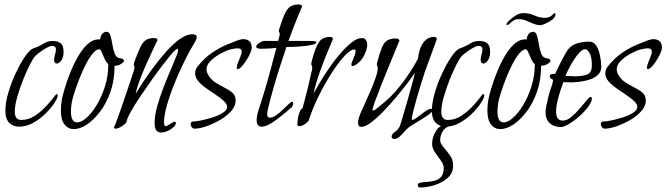

<svg xmlns="http://www.w3.org/2000/svg" viewBox="-20 -558 2978 858"><path d="M65 8Q39 8 21.5 -9Q4 -26 4 -63Q4 -99 17 -143.5Q30 -188 50 -230.5Q70 -273 90.5 -303.5Q111 -334 127 -341Q158 -352 175 -363.5Q192 -375 217 -375Q237 -375 250.5 -365Q264 -355 264 -328Q264 -324 264 -320.5Q264 -317 263 -312Q260 -294 251 -284Q242 -274 234 -274Q222 -274 222 -292Q222 -302 226 -314.5Q230 -327 230 -337Q230 -353 213 -353Q204 -353 188.5 -344.5Q173 -336 158.5 -325Q144 -314 137 -307Q129 -299 114 -270Q99 -241 83.5 -202Q68 -163 57 -124.5Q46 -86 46 -59Q46 -22 75 -22Q107 -22 134 -39.5Q161 -57 182.5 -79.5Q204 -102 217 -119.5Q230 -137 233 -138Q238 -136 238 -131Q238 -121 223.5 -98.5Q209 -76 184.5 -51.5Q160 -27 129 -9.5Q98 8 65 8Z M310 19Q285 19 268.5 -1.5Q252 -22 252 -65Q252 -75 253 -86.5Q254 -98 256 -111Q259 -128 268.5 -160.5Q278 -193 293 -231Q308 -269 327.5 -303.5Q347 -338 370.5 -360Q394 -382 421 -382H428Q428 -395 436 -405.5Q444 -416 458 -416Q469 -415 474 -397.5Q479 -380 482.5 -357.5Q486 -335 493 -317.5Q500 -300 515 -298Q534 -295 534 -287Q534 -279 515 -269Q508 -266 502 -265Q496 -264 492 -264Q492 -201 474 -149Q456 -97 427.5 -59.5Q399 -22 368 -1.5Q337 19 310 19ZM325 -11Q343 -11 366.5 -31.5Q390 -52 412 -88.5Q434 -125 449 -172Q464 -219 464 -272Q456 -277 448.5 -293Q441 -309 435 -323.5Q429 -338 424 -338Q410 -338 394 -318.5Q378 -299 363 -269.5Q348 -240 335 -207Q322 -174 313 -145.5Q304 -117 301 -102Q299 -89 298 -78.5Q297 -68 297 -60Q297 -11 325 -11Z M700 34Q686 34 678.5 24.5Q671 15 671 -9Q671 -42 682.5 -83Q694 -124 710.5 -167Q727 -210 744 -249Q761 -288 771 -315Q776 -328 776 -335Q776 -340 773 -340Q768 -340 751 -322Q737 -306 712.5 -274.5Q688 -243 660 -203.5Q632 -164 606 -125.5Q580 -87 563.5 -57Q547 -27 546 -15Q546 -11 537 -3Q528 5 516.5 11Q505 17 497 17Q490 17 489 10Q490 11 498 -9.5Q506 -30 517.5 -63Q529 -96 541 -131.5Q553 -167 563 -196.5Q573 -226 577 -239Q581 -251 581 -257Q581 -262 579.5 -264Q578 -266 578 -270Q578 -274 581 -283Q596 -324 607 -347Q618 -370 632 -379Q646 -388 669 -388Q683 -388 684 -379Q677 -364 663.5 -336Q650 -308 634.5 -273Q619 -238 605.5 -203Q592 -168 586 -139Q598 -159 619.5 -191.5Q641 -224 668.5 -261Q696 -298 725.5 -330.5Q755 -363 784.5 -384Q814 -405 839 -405Q847 -405 853 -402.5Q859 -400 859 -392Q859 -383 852 -372Q828 -333 803.5 -283Q779 -233 758.5 -182Q738 -131 725.5 -86Q713 -41 713 -12Q713 6 721 6Q724 6 732 1Q740 -4 748.5 -9Q757 -14 760 -14Q766 -14 766 -8Q766 0 755.5 10Q745 20 730 27Q715 34 700 34Z M850 17Q842 17 837 10.5Q832 4 832 -3Q832 -15 843 -15Q855 -15 879.5 -20Q904 -25 930.5 -33.5Q957 -42 976 -54Q995 -66 995 -80Q995 -93 980.5 -106.5Q966 -120 945 -134Q924 -148 902.5 -163Q881 -178 866.5 -194.5Q852 -211 852 -230Q852 -238 854.5 -246Q857 -254 864 -262Q894 -300 929.5 -323.5Q965 -347 996 -359.5Q1027 -372 1043 -378Q1048 -380 1055 -381.5Q1062 -383 1069 -383Q1083 -383 1094 -374.5Q1105 -366 1105 -343Q1104 -333 1097 -317.5Q1090 -302 1079.5 -286Q1069 -270 1059 -259.5Q1049 -249 1042 -249Q1038 -249 1038 -255Q1038 -264 1043.5 -278Q1049 -292 1054.5 -305.5Q1060 -319 1060 -327Q1060 -342 1042 -342Q1035 -342 1026.5 -340.5Q1018 -339 1009 -337Q1003 -336 986 -328.5Q969 -321 950 -309Q931 -297 917 -281.5Q903 -266 903 -248Q903 -237 908 -228Q920 -204 941 -190.5Q962 -177 983 -166.5Q1004 -156 1018.5 -143.5Q1033 -131 1033 -108Q1033 -84 1013 -61.5Q993 -39 962.5 -21.5Q932 -4 901.5 6.5Q871 17 850 17Z M1150 8Q1137 8 1132 0Q1127 -8 1127 -21Q1127 -41 1136 -68.5Q1145 -96 1151 -115Q1173 -184 1188.5 -244Q1204 -304 1215 -344Q1211 -343 1188 -341.5Q1165 -340 1148 -340Q1125 -340 1125 -349Q1125 -357 1138.5 -366Q1152 -375 1159 -375H1223L1227 -389Q1230 -401 1230 -406Q1230 -412 1228 -414Q1226 -416 1226 -420Q1226 -423 1229 -432Q1242 -474 1253 -497Q1264 -520 1278 -529Q1292 -538 1314 -538Q1329 -538 1330 -529Q1324 -516 1307 -474.5Q1290 -433 1269 -375H1366Q1394 -375 1394 -369Q1394 -363 1379.5 -359Q1365 -355 1343 -352.5Q1321 -350 1298.5 -349Q1276 -348 1260 -348Q1247 -310 1231.5 -261.5Q1216 -213 1202 -164.5Q1188 -116 1179 -78Q1174 -58 1174 -49Q1174 -32 1185 -32Q1198 -32 1213.5 -42.5Q1229 -53 1243.5 -67.5Q1258 -82 1269.5 -92.5Q1281 -103 1285 -103Q1290 -103 1290 -97Q1290 -91 1287 -84Q1284 -77 1279 -75Q1271 -68 1255 -54.5Q1239 -41 1220 -26.5Q1201 -12 1182.5 -2Q1164 8 1150 8Z M1318 6Q1312 6 1309 1Q1309 -25 1315.5 -47.5Q1322 -70 1332 -74Q1346 -126 1353 -154.5Q1360 -183 1363 -197Q1366 -211 1368 -219.5Q1370 -228 1373 -240Q1375 -245 1375 -249Q1375 -253 1375 -256Q1375 -264 1373 -265.5Q1371 -267 1371 -273Q1371 -275 1371.5 -277.5Q1372 -280 1373 -284Q1389 -346 1405 -369.5Q1421 -393 1454 -393Q1466 -393 1468 -385Q1463 -371 1446.5 -332.5Q1430 -294 1411.5 -243Q1393 -192 1381 -140Q1389 -155 1406.5 -184.5Q1424 -214 1447.5 -249Q1471 -284 1498 -315.5Q1525 -347 1550.5 -367.5Q1576 -388 1597 -388Q1609 -388 1615 -379.5Q1621 -371 1621 -358Q1621 -345 1615 -328Q1609 -311 1598 -295Q1591 -285 1577.5 -274Q1564 -263 1556 -263Q1550 -263 1550 -269Q1550 -274 1555 -285.5Q1560 -297 1564.5 -309.5Q1569 -322 1569 -330Q1569 -337 1564 -337Q1546 -337 1518.5 -307Q1491 -277 1460 -228.5Q1429 -180 1402 -124.5Q1375 -69 1359 -18Q1353 -10 1340 -2Q1327 6 1318 6Z M1743 63Q1730 63 1730 52Q1730 42 1745 31.5Q1760 21 1767 5Q1770 -3 1779 -33.5Q1788 -64 1799.5 -103.5Q1811 -143 1820.5 -179Q1830 -215 1835 -234Q1824 -217 1801.5 -187.5Q1779 -158 1751 -124.5Q1723 -91 1693.5 -60.5Q1664 -30 1638 -10.5Q1612 9 1594 9Q1580 9 1580 -9Q1580 -24 1591 -52Q1597 -66 1609.5 -93Q1622 -120 1635.5 -151.5Q1649 -183 1658.5 -210.5Q1668 -238 1668 -253Q1668 -260 1666 -262.5Q1664 -265 1664 -270Q1664 -272 1664.5 -274.5Q1665 -277 1666 -281Q1677 -322 1686.5 -345Q1696 -368 1710 -377Q1724 -386 1748 -386Q1762 -386 1765 -377Q1761 -367 1748 -335.5Q1735 -304 1717.5 -261.5Q1700 -219 1683.5 -177.5Q1667 -136 1656 -105.5Q1645 -75 1645 -68Q1645 -64 1648 -64Q1652 -64 1658.5 -69Q1665 -74 1672 -80Q1731 -125 1774 -181.5Q1817 -238 1848 -296Q1849 -311 1855.5 -334Q1862 -357 1878 -375Q1894 -393 1920 -393Q1931 -393 1932 -384Q1927 -368 1911.5 -327Q1896 -286 1879 -238Q1871 -214 1861 -181.5Q1851 -149 1841.5 -116Q1832 -83 1826 -58Q1820 -33 1820 -25Q1820 -22 1822 -22Q1831 -23 1846.5 -35Q1862 -47 1879 -59.5Q1896 -72 1907 -72Q1909 -72 1912 -71Q1915 -70 1915 -67Q1915 -61 1901 -50Q1887 -39 1867.5 -27Q1848 -15 1831.5 -5Q1815 5 1809 9Q1799 17 1787.5 30Q1776 43 1765 53Q1754 63 1743 63Z M1971 8Q1945 8 1927.5 -9Q1910 -26 1910 -63Q1910 -99 1923 -143.5Q1936 -188 1956 -230.5Q1976 -273 1996.5 -303.5Q2017 -334 2033 -341Q2064 -352 2081 -363.5Q2098 -375 2123 -375Q2143 -375 2156.5 -365Q2170 -355 2170 -328Q2170 -324 2170 -320.5Q2170 -317 2169 -312Q2166 -294 2157 -284Q2148 -274 2140 -274Q2128 -274 2128 -292Q2128 -302 2132 -314.5Q2136 -327 2136 -337Q2136 -353 2119 -353Q2110 -353 2094.5 -344.5Q2079 -336 2064.5 -325Q2050 -314 2043 -307Q2035 -299 2020 -270Q2005 -241 1989.5 -202Q1974 -163 1963 -124.5Q1952 -86 1952 -59Q1952 -22 1981 -22Q2013 -22 2040 -39.5Q2067 -57 2088.5 -79.5Q2110 -102 2123 -119.5Q2136 -137 2139 -138Q2144 -136 2144 -131Q2144 -121 2129.5 -98.5Q2115 -76 2090.5 -51.5Q2066 -27 2035 -9.5Q2004 8 1971 8ZM1856 280Q1852 280 1849.5 276.5Q1847 273 1847 269Q1847 260 1858.5 258Q1870 256 1887.5 255Q1905 254 1922.5 249.5Q1940 245 1951.5 232Q1963 219 1963 192Q1963 177 1950 159.5Q1937 142 1924 123Q1911 104 1911 85Q1911 54 1929 26Q1947 -2 1981 -2Q1985 -2 1988.5 -1Q1992 0 1993 5Q1971 9 1959 28Q1947 47 1947 68Q1947 82 1961.5 99Q1976 116 1990.5 136Q2005 156 2005 181Q2005 216 1979.5 238Q1954 260 1919.5 270Q1885 280 1856 280Z M2216 19Q2191 19 2174.5 -1.5Q2158 -22 2158 -65Q2158 -75 2159 -86.5Q2160 -98 2162 -111Q2165 -128 2174.5 -160.5Q2184 -193 2199 -231Q2214 -269 2233.5 -303.5Q2253 -338 2276.5 -360Q2300 -382 2327 -382H2334Q2334 -395 2342 -405.5Q2350 -416 2364 -416Q2375 -415 2380 -397.5Q2385 -380 2388.5 -357.5Q2392 -335 2399 -317.5Q2406 -300 2421 -298Q2440 -295 2440 -287Q2440 -279 2421 -269Q2414 -266 2408 -265Q2402 -264 2398 -264Q2398 -201 2380 -149Q2362 -97 2333.5 -59.5Q2305 -22 2274 -1.5Q2243 19 2216 19ZM2231 -11Q2249 -11 2272.5 -31.5Q2296 -52 2318 -88.5Q2340 -125 2355 -172Q2370 -219 2370 -272Q2362 -277 2354.5 -293Q2347 -309 2341 -323.5Q2335 -338 2330 -338Q2316 -338 2300 -318.5Q2284 -299 2269 -269.5Q2254 -240 2241 -207Q2228 -174 2219 -145.5Q2210 -117 2207 -102Q2205 -89 2204 -78.5Q2203 -68 2203 -60Q2203 -11 2231 -11ZM2396.1 -445.4Q2379.3 -445.4 2363 -452.4Q2346.7 -459.4 2330.9 -465.9Q2315.1 -472.4 2298.3 -472.4Q2283.4 -472.4 2274 -465.9Q2264.7 -459.4 2258.2 -452.9Q2251.8 -446.4 2244.9 -446.4Q2242.9 -446.4 2242.9 -448.4Q2242.9 -453.4 2251.8 -462.4Q2260.7 -471.4 2271.1 -479.4Q2281.5 -487.4 2285.4 -489.4Q2301.2 -499.4 2321 -499.4Q2345.7 -499.4 2368.4 -488.9Q2391.1 -478.4 2414.9 -478.4Q2428.7 -478.4 2438.6 -483.9Q2448.5 -489.4 2456.4 -499.4Q2462.3 -499.4 2462.3 -495.4Q2462.3 -480.4 2447 -469.4Q2431.7 -458.4 2415.9 -451.9Q2400 -445.4 2396.1 -445.4Z M2484 10Q2472 10 2456.5 4.5Q2441 -1 2429.5 -15.5Q2418 -30 2418 -57Q2418 -68 2421 -83Q2431 -133 2440.5 -159Q2450 -185 2452 -201Q2449 -202 2443 -206Q2437 -210 2437 -217Q2437 -224 2443 -226Q2449 -228 2454 -228H2461Q2469 -245 2478.5 -265Q2488 -285 2507 -319Q2524 -351 2551.5 -361.5Q2579 -372 2614 -372Q2648 -372 2661 -311Q2667 -280 2667 -261Q2667 -237 2651.5 -223Q2636 -209 2613.5 -202Q2591 -195 2569 -192.5Q2547 -190 2534 -190Q2521 -190 2511.5 -190.5Q2502 -191 2498 -191Q2483 -153 2474 -118Q2465 -83 2465 -59Q2465 -19 2495 -19Q2513 -19 2532.5 -35Q2552 -51 2570 -72Q2588 -93 2601 -109Q2614 -125 2618 -125Q2625 -125 2625 -117Q2625 -103 2609 -81.5Q2593 -60 2569.5 -39Q2546 -18 2522.5 -4Q2499 10 2484 10ZM2547 -217Q2585 -217 2604.5 -225.5Q2624 -234 2625 -263Q2625 -304 2614.5 -321Q2604 -338 2595 -338Q2583 -338 2569.5 -323.5Q2556 -309 2543.5 -289Q2531 -269 2521 -249.5Q2511 -230 2507 -219Q2512 -219 2523 -218Q2534 -217 2547 -217Z M2683 17Q2675 17 2670 10.5Q2665 4 2665 -3Q2665 -15 2676 -15Q2688 -15 2712.5 -20Q2737 -25 2763.5 -33.5Q2790 -42 2809 -54Q2828 -66 2828 -80Q2828 -93 2813.5 -106.5Q2799 -120 2778 -134Q2757 -148 2735.5 -163Q2714 -178 2699.5 -194.5Q2685 -211 2685 -230Q2685 -238 2687.5 -246Q2690 -254 2697 -262Q2727 -300 2762.5 -323.5Q2798 -347 2829 -359.5Q2860 -372 2876 -378Q2881 -380 2888 -381.5Q2895 -383 2902 -383Q2916 -383 2927 -374.5Q2938 -366 2938 -343Q2937 -333 2930 -317.5Q2923 -302 2912.5 -286Q2902 -270 2892 -259.5Q2882 -249 2875 -249Q2871 -249 2871 -255Q2871 -264 2876.5 -278Q2882 -292 2887.5 -305.5Q2893 -319 2893 -327Q2893 -342 2875 -342Q2868 -342 2859.5 -340.5Q2851 -339 2842 -337Q2836 -336 2819 -328.5Q2802 -321 2783 -309Q2764 -297 2750 -281.5Q2736 -266 2736 -248Q2736 -237 2741 -228Q2753 -204 2774 -190.5Q2795 -177 2816 -166.5Q2837 -156 2851.5 -143.5Q2866 -131 2866 -108Q2866 -84 2846 -61.5Q2826 -39 2795.5 -21.5Q2765 -4 2734.5 6.5Q2704 17 2683 17Z"/></svg>

Font: Bilbo
Style: Regular
Weight: 400
Designer: Robert E. Leuschke
Foundry: Robert E. Leuschke
Version: Version 1.100